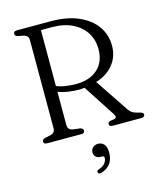

<svg xmlns="http://www.w3.org/2000/svg" viewBox="-137 -797 957 1149"><g transform="rotate(-15 342.0 -222.0)"><path d="M605 -465Q605 -396.5 565 -347.5Q525 -298.5 457 -278.5L596.5 -70.5Q606 -56.5 619 -48.8Q632 -41 650.5 -37Q671 -32.5 677.5 -28.2Q684 -24 684 -16.5Q684 0 661.5 0H485.5Q463.5 0 463.5 -16.5Q463.5 -27.5 480.5 -32L502.5 -35.5Q525.5 -40 510 -64.5L381 -263Q363 -260.5 347 -260.5Q313.5 -260.5 279.5 -265.8Q245.5 -271 218 -281.5V-75Q218 -46 248.5 -40.5L293.5 -35Q311.5 -30 311.5 -16.5Q311.5 0 290 0H79.5Q57.5 0 57.5 -16.5Q57.5 -30 77 -35L107.5 -41Q139 -47.5 139 -75V-625Q139 -652.5 107.5 -659L77 -665Q57.5 -670 57.5 -683.5Q57.5 -700 79.5 -700H288Q389 -700 459.8 -669Q530.5 -638 567.8 -585Q605 -532 605 -465ZM218 -664V-317.5Q245 -306.5 277.2 -302Q309.5 -297.5 336.5 -297.5Q423.5 -297.5 472.5 -342Q521.5 -386.5 521.5 -466Q521.5 -523 493.2 -567.8Q465 -612.5 412.2 -638.2Q359.5 -664 286 -664ZM366.5 161Q347 161 336.8 150Q326.5 139 326.5 123Q326.5 105 339.5 93.2Q352.5 81.5 372 81.5Q393.5 81.5 408.2 97.2Q423 113 423 148Q423 232.5 346 254.5Q330 259 326 247Q322 235 337.5 230.5Q363 222.5 376 206.5Q389 190.5 389 173.5Q389 161 376 161Z"/></g></svg>

Font: Fraunces 9pt Soft Light
Style: Regular
Weight: 300
Version: Version 1.000;[0bf87f6ff]